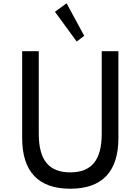

<svg xmlns="http://www.w3.org/2000/svg" viewBox="-20 -1138 859 1174"><path d="M409.5 16Q263.5 16 189.5 -62Q115.5 -140 115.5 -294.5V-825H217V-320Q217 -199.5 264.2 -141.8Q311.5 -84 409.5 -84Q507.5 -84 554.8 -141.8Q602 -199.5 602 -320V-825H704V-294.5Q704 -140 630 -62Q556 16 409.5 16ZM449 -884 316 -1066 387 -1118 495 -919Z"/></svg>

Font: Spartan Thin Medium
Style: Regular
Weight: 500
Version: Version 1.004